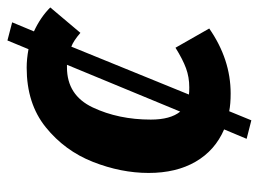

<svg xmlns="http://www.w3.org/2000/svg" viewBox="-112 -528 712 529"><g transform="rotate(-90 244.5 -263.0)"><path d="M378 -136 431 -43Q346 16 252 16Q223 16 203 12L178 73L127 60L153 -2Q95 -27 64 -80.5Q33 -134 33 -210Q33 -286 63.5 -363.5Q94 -441 159 -493.5Q224 -546 323 -546Q347 -546 374 -541L398 -599L448 -586L423 -526Q462 -508 489 -481L419 -398Q397 -417 381 -423L249 -99Q255 -98 269 -98Q297 -98 321.5 -107Q346 -116 378 -136ZM202 -123 331 -435H324Q247 -435 213.5 -364Q180 -293 180 -204Q180 -150 202 -123Z"/></g></svg>

Font: Fira Sans SemiBold
Style: Italic
Weight: 600
Italic angle: -8°
Designer: bBox Type GmbH & Carrois Corporate GbR & Edenspiekermann AG
Foundry: bBox Type GmbH & Carrois Corporate GbR & Edenspiekermann AG
Version: Version 4.301